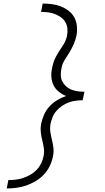

<svg xmlns="http://www.w3.org/2000/svg" viewBox="-20 -865 590 1080"><path d="M18 195 27 148Q48 148 68.5 145.5Q89 143 110 136Q131 129 150.5 118Q170 107 185.5 91Q201 75 211 55Q221 35 225 14Q230 -9 226.5 -32Q223 -55 217.5 -76.5Q212 -98 209.5 -121Q207 -144 211 -168Q217 -194 227.5 -219Q238 -244 257 -265Q276 -286 300.5 -301Q325 -316 352 -325Q329 -334 310.5 -349Q292 -364 281.5 -385Q271 -406 269 -431Q267 -456 273 -482Q276 -498 281 -514Q286 -530 294 -545Q302 -560 311 -574.5Q320 -589 330 -603.5Q340 -618 347 -633Q354 -648 357 -664Q361 -685 359 -705Q357 -725 347.5 -741Q338 -757 322.5 -768Q307 -779 289 -786Q271 -793 251.5 -795.5Q232 -798 211 -798L220 -845Q247 -845 273.5 -841.5Q300 -838 323.5 -828.5Q347 -819 367 -803.5Q387 -788 398.5 -766Q410 -744 412.5 -717.5Q415 -691 410 -664Q405 -641 395 -617.5Q385 -594 371.5 -572Q358 -550 344 -528Q330 -506 326 -482Q322 -463 322 -443.5Q322 -424 330 -408Q338 -392 351 -380Q364 -368 381 -361Q398 -354 417 -351.5Q436 -349 455 -349L445 -301Q426 -301 406 -298.5Q386 -296 367 -289Q348 -282 330 -270Q312 -258 298 -242Q284 -226 276 -206.5Q268 -187 264 -168Q260 -144 263.5 -121.5Q267 -99 272.5 -77Q278 -55 280.5 -32Q283 -9 278 14Q273 41 260.5 67.5Q248 94 227.5 116Q207 138 181 153.5Q155 169 127.5 178.5Q100 188 72.5 191.5Q45 195 18 195Z"/></svg>

Font: Lode Dark
Style: Italic
Weight: 400
Italic angle: -11°
Monospace: yes
Designer: Belleve Invis
Foundry: Belleve Invis
Version: Version 29.2.0; ttfautohint (v1.8.3)